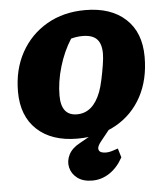

<svg xmlns="http://www.w3.org/2000/svg" viewBox="-53 -597 727 847"><g transform="rotate(-5 310.0 -174.0)"><path d="M273 12Q159 12 94 -48.5Q29 -109 29 -217Q29 -315 70.5 -390Q112 -465 185.5 -507.5Q259 -550 355 -550Q469 -550 534 -490Q599 -430 599 -322Q599 -221 558.5 -146Q518 -71 444.5 -29.5Q371 12 273 12ZM280 -95Q351 -95 385 -184Q393 -205 400 -237.5Q407 -270 412 -301.5Q417 -333 417 -352Q417 -396 397 -416.5Q377 -437 334 -437Q309 -437 283 -430Q249 -377 229.5 -311Q210 -245 210 -184Q210 -95 280 -95ZM322 202Q281 202 256 183Q231 164 224.5 135.5Q218 107 232 79Q246 51 282 32L389 -28H424L375 33Q356 56 361 70Q366 84 393 84Q405 84 418.5 80Q432 76 446 71L458 111Q434 155 398.5 178.5Q363 202 322 202Z"/></g></svg>

Font: Piazzolla SC ExtraBold
Style: Italic
Weight: 800
Italic angle: -11.3°
Designer: Juan Pablo del Peral
Foundry: Huerta Tipografica
Version: Version 1.330